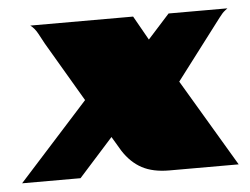

<svg xmlns="http://www.w3.org/2000/svg" viewBox="-81 -445 639 491"><g transform="rotate(-5 238.5 -200.0)"><path d="M-43 0 136 -198 46 -351Q40 -362 32 -377Q24 -392 13 -400H277L312 -338L368 -400H519Q518 -399 512 -394.5Q506 -390 497 -378L380 -224L513 0H335Q293 0 265 -15Q237 -30 217 -61L195 -98L107 0Z"/></g></svg>

Font: Genos Black
Style: Italic
Weight: 900
Italic angle: -8°
Version: Version 1.010